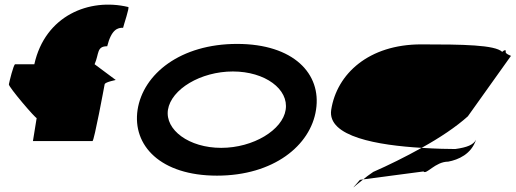

<svg xmlns="http://www.w3.org/2000/svg" viewBox="-20 -744 2208 822"><path d="M18 -383C16 -372 136 -232 137 -239L121 -140H376C383 -140 426 -372 428 -383C430 -394 483 -402 475 -402L385 -469C405 -514 393 -546 439 -546C457 -618 484 -626 507 -625C509 -636 536 -714 529 -714C362 -754 173 -677 127 -469H45C38 -469 20 -394 18 -383Z M569 -274C546 -121 667 8 909 8C1151 8 1310 -121 1333 -274C1357 -428 1237 -556 995 -556C753 -556 593 -428 569 -274ZM699 -274C713 -362 839 -438 977 -438C1115 -438 1217 -362 1203 -274C1190 -188 1065 -111 927 -111C789 -111 686 -188 699 -274Z M1398 -274C1380 -158 1600 -122 1785 -111C1863 -154 1933 -201 1983 -246L2167 -504C2174 -504 2143 -512 2145 -522C2147 -533 2139 -530 2130 -522C2099 -552 1962 -554 1783 -554C1559 -554 1422 -428 1398 -274ZM1521 26C1478 76 1486 62 1535 24ZM1535 24 1793 -10C1805 6 1843 -52 1899 -52C1942 -60 1998 -84 2018 -146C2007 -124 1980 -113 1929 -106C1901 -106 1848 -107 1785 -111C1715 -72 1642 -36 1578 -8C1560 4 1546 15 1535 24Z"/></svg>

Font: Ampere
Style: SuExtIta
Weight: 400
Version: Version 1